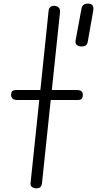

<svg xmlns="http://www.w3.org/2000/svg" viewBox="-20 -1036 534 1056"><path d="M179.5 0Q166.5 0 156.5 -7.2Q146.5 -14.5 148 -29L196 -486H77.5Q57 -486 49 -494Q41 -502 41 -514.5Q41 -527 46.8 -534Q52.5 -541 72.5 -541H202L247.5 -978Q249 -991 257.8 -997.5Q266.5 -1004 277.5 -1004Q292 -1004 302 -995.2Q312 -986.5 310 -968L265 -541H401.5Q420 -541 427.8 -534Q435.5 -527 435.5 -514.5Q435.5 -500.5 429.5 -493.2Q423.5 -486 407 -486H259L211 -28.5Q209 -12.5 201.2 -6.2Q193.5 0 179.5 0ZM429.5 -780.5Q412 -780.5 402.2 -788.8Q392.5 -797 396 -815L428 -987.5Q431 -1003.5 440.2 -1009.8Q449.5 -1016 463.5 -1016Q484 -1016 489.8 -1005Q495.5 -994 493 -978.5L463 -808Q460.5 -793 452.2 -786.8Q444 -780.5 429.5 -780.5Z"/></svg>

Font: Edu NSW ACT Cursive
Style: Regular
Weight: 400
Designer: Tina and Corey Anderson, Eben Sorkin, Mirko Velimirovic
Foundry: Sorkin Type Co.
Version: Version 2.000